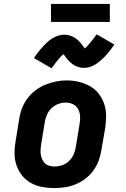

<svg xmlns="http://www.w3.org/2000/svg" viewBox="-20 -951 640 979"><path d="M256 8Q224 8 193 2Q162 -4 136 -19Q110 -34 91.5 -57.5Q73 -81 63.5 -110Q54 -139 54 -170.5Q54 -202 60 -234L78 -344Q82 -372 92 -398.5Q102 -425 119.5 -448.5Q137 -472 160.5 -490Q184 -508 211 -519Q238 -530 265 -535.5Q292 -541 320 -541Q352 -541 382.5 -533.5Q413 -526 439 -511.5Q465 -497 483.5 -473Q502 -449 511.5 -420.5Q521 -392 521 -360Q521 -328 516 -296L497 -186Q493 -159 483 -132Q473 -105 456 -81.5Q439 -58 415.5 -40Q392 -22 365 -11Q338 0 310.5 4Q283 8 256 8ZM258 -102Q278 -102 298 -109Q318 -116 333 -131Q348 -146 356 -165Q364 -184 367 -204L385 -314Q389 -334 388.5 -354.5Q388 -375 379.5 -392.5Q371 -410 353.5 -419Q336 -428 315 -428Q295 -428 276 -420.5Q257 -413 242 -398.5Q227 -384 219 -365Q211 -346 208 -326L190 -216Q188 -203 187 -189Q186 -175 188 -162.5Q190 -150 195.5 -138Q201 -126 210 -117.5Q219 -109 232 -105.5Q245 -102 258 -102ZM243 -603 153 -655Q162 -669 170.5 -680Q179 -691 187.5 -701Q196 -711 204 -719Q212 -727 219.5 -734.5Q227 -742 238 -749.5Q249 -757 260 -762.5Q271 -768 283.5 -771Q296 -774 308 -774Q313 -774 319 -773.5Q325 -773 330.5 -771.5Q336 -770 341.5 -768Q347 -766 352 -763.5Q357 -761 361.5 -758Q366 -755 370 -752.5Q374 -750 379 -745Q384 -740 387.5 -736Q391 -732 394 -728Q397 -724 400 -720.5Q403 -717 406 -712.5Q409 -708 412 -704Q420 -710 425.5 -716.5Q431 -723 438.5 -731.5Q446 -740 454.5 -751.5Q463 -763 473 -776L563 -724Q554 -711 545.5 -699.5Q537 -688 528.5 -678Q520 -668 512 -660Q504 -652 496 -645Q488 -638 477.5 -630Q467 -622 456 -616.5Q445 -611 432.5 -608Q420 -605 408 -605Q402 -605 396.5 -605.5Q391 -606 385.5 -607.5Q380 -609 374.5 -611Q369 -613 363.5 -615.5Q358 -618 354 -621Q350 -624 346 -627Q342 -630 337 -634.5Q332 -639 328.5 -643Q325 -647 322 -651Q319 -655 316 -658.5Q313 -662 309.5 -667Q306 -672 304 -675Q296 -669 290 -662.5Q284 -656 277 -647.5Q270 -639 261.5 -628Q253 -617 243 -603ZM540 -839H240V-931H540Z"/></svg>

Font: Iosevka Slab XBdEx
Style: Italic
Weight: 800
Width: 7
Italic angle: -9°
Monospace: yes
Designer: Belleve Invis
Foundry: Belleve Invis
Version: Version 11.1.1; ttfautohint (v1.8.3)